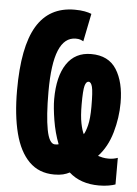

<svg xmlns="http://www.w3.org/2000/svg" viewBox="-54 -766 608 849"><g transform="rotate(5 250.0 -341.5)"><path d="M417 41Q335 41 284 -5Q271 2 255 6Q239 10 216 10Q148 10 104.5 -33.5Q61 -77 40.5 -157Q20 -237 20 -347Q20 -540 75 -632Q130 -724 243 -724Q269 -724 287.5 -720.5Q306 -717 318 -712L293 -588Q286 -592 278.5 -594.5Q271 -597 259 -597Q209 -597 184 -537Q159 -477 159 -353Q159 -245 170.5 -184.5Q182 -124 207 -123Q214 -123 217.5 -123.5Q221 -124 224 -125Q205 -174 196 -229.5Q187 -285 187 -322Q187 -423 224.5 -479Q262 -535 333 -535Q410 -535 445.5 -479Q481 -423 481 -331Q481 -265 462 -199Q443 -133 402 -89Q411 -86 423 -83.5Q435 -81 449 -81Q471 -81 490 -88V30Q480 34 460.5 37.5Q441 41 417 41ZM331 -179Q339 -191 346.5 -220.5Q354 -250 354 -303Q354 -370 348.5 -391Q343 -412 332 -412Q321 -412 315.5 -392Q310 -372 310 -310Q310 -258 316.5 -226Q323 -194 331 -179Z"/></g></svg>

Font: Noto Sans Mono ExtraCondensed Black
Style: Regular
Weight: 900
Width: 2
Designer: Monotype Design Team
Foundry: Monotype Imaging Inc.
Version: Version 2.014